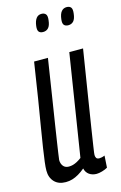

<svg xmlns="http://www.w3.org/2000/svg" viewBox="-115 -781 530 841"><g transform="rotate(-15 150.0 -360.0)"><path d="M75.7 10Q42.8 10 24.3 -9.4Q5.8 -28.8 5.8 -60.5Q5.8 -75.4 8.8 -99.8Q11.8 -124.2 17.5 -161.5Q23.1 -198.8 32 -251.4Q40.8 -303.9 52.3 -374.4Q63.8 -444.9 77.5 -536.2H140.2Q123.8 -431.2 112.7 -359.2Q101.5 -287.3 94.1 -240.9Q86.7 -194.5 82.7 -166.5Q78.6 -138.5 76 -121.7Q73.5 -104.9 71.9 -91.3Q71.6 -75.4 80.3 -63.8Q89 -52.3 106.1 -52.3Q115.6 -52.3 124.8 -54.8Q134.1 -57.4 144.2 -62.8Q154.3 -68.3 164.2 -75.8L237.1 -536.2H299.5Q278.8 -405.1 265 -320.3Q251.2 -235.4 243.7 -186.1Q236.2 -136.8 232.5 -113.6Q228.8 -90.5 228 -82.7Q227.1 -74.9 227.1 -72.3Q227.1 -64.3 230.6 -58.5Q234.2 -52.8 244.7 -52.8Q248.8 -52.8 255.4 -54.2Q262 -55.6 268.9 -58.6L265.5 -4.6Q255.3 1.5 240.5 5.8Q225.8 10 215.1 10Q195.8 10 181.8 0.1Q167.8 -9.9 163.9 -28.1Q148.7 -15.3 134.2 -6.9Q119.7 1.5 105.7 5.7Q91.6 10 75.7 10ZM263.9 -650.9Q251.1 -650.9 244.6 -658.2Q238.1 -665.6 240.6 -684.5Q243.4 -707.8 252.6 -718.7Q261.8 -729.7 276.3 -729.7Q289.8 -729.7 296 -721.8Q302.1 -714 299.4 -694.1Q296.9 -671.1 287.8 -661Q278.7 -650.9 263.9 -650.9ZM149.7 -650.9Q136.6 -650.9 130.4 -658.2Q124.3 -665.6 126.7 -684.5Q129.5 -706.4 138.3 -718Q147 -729.7 162.2 -729.7Q175.3 -729.7 181.8 -721.8Q188.3 -714 185.5 -694.1Q183 -671.1 173.8 -661Q164.6 -650.9 149.7 -650.9Z"/></g></svg>

Font: Georama
Style: Italic
Weight: 400
Width: 2
Italic angle: -9°
Designer: Jean-Baptiste Levee
Foundry: Production Type
Version: Version 1.000